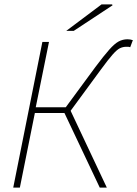

<svg xmlns="http://www.w3.org/2000/svg" viewBox="-20 -850 622 870"><path d="M40 0 172 -660H202L142 -364H278L412 -546Q451 -598 475 -625Q499 -652 517.5 -662Q536 -672 558 -672Q570 -672 582 -668L570 -636Q564 -638 560.5 -638Q557 -638 552 -638Q537 -638 523.5 -631.5Q510 -625 490.5 -603Q471 -581 438 -536L300 -348L464 0H432L272 -338H138L70 0ZM280 -710 440 -830H488L490 -826L314 -710Z"/></svg>

Font: Source Sans 3
Style: Italic
Weight: 200
Italic angle: -11°
Designer: Paul D. Hunt
Foundry: Adobe
Version: Version 3.046;hotconv 1.0.118;makeotfexe 2.5.65603